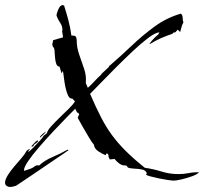

<svg xmlns="http://www.w3.org/2000/svg" viewBox="-112 -595 809 761"><path d="M-73 146Q-80 146 -86 141.5Q-92 137 -92 129Q-92 117 -81.5 100Q-71 83 -55.5 65Q-40 47 -26 30.5Q-12 14 -6 2L3 -4H7L0 4L1 7Q7 3 20.5 -10.5Q34 -24 46.5 -38Q59 -52 61 -57L74 -67Q76 -78 90.5 -94Q105 -110 124 -128.5Q143 -147 160.5 -164Q178 -181 185 -193L175 -204Q164 -203 157.5 -217Q151 -231 147 -251Q143 -271 141 -289Q139 -307 137 -314L132 -304L124 -331Q115 -331 111 -342Q107 -353 106 -368Q105 -383 104 -395Q103 -407 98 -409L95 -419L99 -436L138 -447L134 -473L135 -472Q137 -489 127.5 -503Q118 -517 112 -533Q112 -541 119 -557.5Q126 -574 136 -575L142 -573Q151 -545 159 -515Q167 -485 171 -454H176Q186 -454 189 -449Q192 -444 192 -435Q192 -407 202 -378.5Q212 -350 221.5 -322Q231 -294 228 -266L236 -247Q250 -259 262.5 -273Q275 -287 290 -300L289 -301L320 -330L319 -331L323 -336V-335Q366 -372 409.5 -413.5Q453 -455 501 -490Q549 -525 605 -541Q612 -535 612 -524.5Q612 -514 615 -506Q610 -498 607.5 -488Q605 -478 602 -468L593 -477H592L583 -467L576 -466L571 -461Q547 -453 525.5 -443.5Q504 -434 483 -421H480Q496 -443 515 -458L520 -467Q504 -466 476 -445Q448 -424 414.5 -392.5Q381 -361 347 -327Q313 -293 286 -265Q259 -237 245 -223Q268 -170 288 -131Q308 -92 331.5 -60Q355 -28 386 3Q417 34 462 70Q497 75 528.5 85Q560 95 596 95Q616 95 636.5 91Q657 87 677 88Q670 96 649.5 103.5Q629 111 607.5 116Q586 121 575 121Q570 121 553.5 118.5Q537 116 517.5 112Q498 108 483.5 104Q469 100 467 97L470 92Q466 80 452 77Q438 74 421.5 73.5Q405 73 395 69L389 61H385Q371 61 360.5 53Q350 45 342 35L323 37L318 26V19L312 12L306 20Q293 15 277.5 4.5Q262 -6 260 -22Q254 -28 241 -49.5Q228 -71 215 -94Q202 -117 196 -128L202 -142L197 -149L194 -148L186 -164Q175 -153 151 -128.5Q127 -104 98.5 -73.5Q70 -43 43.5 -12.5Q17 18 0 43Q-17 68 -17 80L-16 82Q-5 78 6.5 74.5Q18 71 27 63L35 60L43 61Q64 41 97 27Q130 13 156 -2L160 0Q159 1 138.5 15Q118 29 87.5 49.5Q57 70 26.5 91Q-4 112 -25.5 126Q-47 140 -48 141Q-61 146 -73 146ZM46 -49 47 -54Q58 -67 71 -74Q66 -67 59.5 -61Q53 -55 46 -49ZM17 -14 12 -15Q17 -20 23.5 -27.5Q30 -35 37 -39L39 -35Q36 -31 31.5 -28Q27 -25 23 -22L21 -17Z"/></svg>

Font: Kolker Brush
Style: Regular
Weight: 400
Designer: Robert E. Leuschke
Foundry: Robert E. Leuschke
Version: Version 1.010; ttfautohint (v1.8.3)